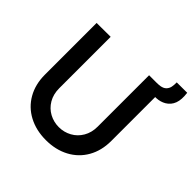

<svg xmlns="http://www.w3.org/2000/svg" viewBox="-207 -991 1187 1187"><g transform="rotate(45 387.0 -397.5)"><path d="M771.2 -810Q778.5 -756.3 765.7 -721.8Q752.8 -687.3 721.2 -668.8Q694.2 -653.2 660 -651.4Q625.8 -649.6 583.8 -654.2V-720H593.9Q602.1 -720.1 610 -720.6Q618 -721.1 625.2 -722.2Q648.8 -726.3 661 -739.1Q673.2 -751.9 676.9 -769Q680.6 -786.2 680.1 -809.6ZM360 15Q274.7 15 208.8 -20Q143 -54.9 106.5 -118.9Q70 -182.9 70 -267.5V-719.2L192 -720V-270.7Q192 -218.1 215.1 -178.9Q238.2 -139.8 276.8 -119Q315.3 -98.3 360 -98.3Q405.1 -98.3 443.6 -119.5Q482.2 -140.6 505.1 -179.8Q528 -218.9 528 -270.7V-720H650V-267.5Q650 -183 613.5 -119Q577 -55 511.2 -20Q445.3 15 360 15Z"/></g></svg>

Font: Hauora
Style: Regular
Weight: 400
Designer: Wayne Shih
Foundry: WCYS
Version: Version 1.001